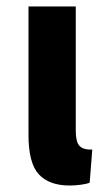

<svg xmlns="http://www.w3.org/2000/svg" viewBox="-20 -517 330 593"><path d="M214 -113Q214 -79 225.5 -66.5Q237 -54 265 -55L257 47Q249 51 230 53.5Q211 56 195 56Q132 56 100 21.5Q68 -13 68 -100V-497H214Z"/></svg>

Font: LINE Seed Sans KR Bold
Style: Regular
Weight: 700
Designer: LINE BX Design & Sandoll Inc & Dalton Maag Ltd
Foundry: Sandoll Inc.
Version: Version 1.000